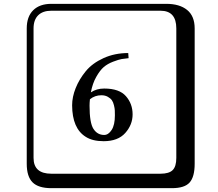

<svg xmlns="http://www.w3.org/2000/svg" viewBox="-20 -774 1140 1006"><path d="M249 -717.8Q204.1 -717.8 179.9 -693.8Q155.8 -669.9 155.8 -625V53.2Q155.8 136.2 249 136.2H820.8Q865.7 136.2 884.8 117.2Q903.8 98.1 903.8 53.2V-625Q903.8 -717.8 820.8 -717.8ZM1000 84Q1000 152.8 973.4 182.4Q946.8 211.9 880.9 211.9H249Q181.2 211.9 150.6 181.4Q120.1 150.9 120.1 84V-625Q120.1 -687 154.1 -720.5Q188 -753.9 249 -753.9H851.1Q920.9 -753.9 960.4 -721.9Q1000 -689.9 1000 -625ZM456.1 -290Q485.8 -310.1 525.9 -310.1Q605 -310.1 639.9 -270Q674.8 -230 674.8 -174.8Q674.8 -120.6 636.5 -77.4Q598.1 -34.2 522.9 -34.2Q464.8 -34.2 429.2 -57.1Q358.4 -101.1 357.9 -222.2Q357.9 -266.1 376.5 -312.5Q395 -358.9 429.4 -400.9Q463.9 -442.9 522.5 -469.5Q581.1 -496.1 651.9 -496.1L653.8 -469.2Q632.8 -467.3 617.4 -464.6Q602.1 -461.9 573 -450.9Q543.9 -439.9 523.9 -422.9Q503.9 -405.8 484.4 -371.3Q464.8 -336.9 456.1 -290ZM451.2 -253.9Q449.2 -235.8 449.2 -220.2Q449.2 -130.4 469.7 -98.6Q490.2 -66.9 525.9 -66.9Q547.9 -66.9 564.9 -93Q582 -119.1 582 -169.9Q582 -185.1 581.5 -195.6Q581.1 -206.1 577.1 -222.4Q573.2 -238.8 566.2 -248.8Q559.1 -258.8 544.9 -266.8Q530.8 -274.9 511.2 -274.9Q477.1 -274.9 451.2 -253.9Z"/></svg>

Font: Linux Biolinum Keyboard
Style: Regular
Weight: 700
Designer: Philipp H. Poll
Foundry: Philipp H. Poll
Version: Version 0.6.1 ; ttfautohint (v0.9)